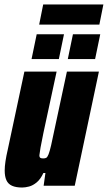

<svg xmlns="http://www.w3.org/2000/svg" viewBox="-20 -830 482 858"><path d="M79 8Q51 8 33.5 0Q16 -8 8.5 -25Q1 -42 1 -68Q1 -86 4.5 -109.5Q8 -133 15 -163L89 -510H233L174 -236Q165 -193 161 -170Q157 -147 156 -136Q156 -130 158 -127Q160 -124 164 -123Q168 -122 173 -122Q182 -122 187 -125Q192 -128 197 -140.5Q202 -153 208.5 -181Q215 -209 225 -258L279 -510H422L314 0H175L183 -57H174Q161 -29 144 -15Q127 -1 110 3.5Q93 8 79 8ZM283 -566 306 -677H428L405 -566ZM121 -566 144 -677H266L243 -566ZM155 -720 173 -810H442L424 -720Z"/></svg>

Font: Saira Condensed Black
Style: Italic
Weight: 900
Width: 3
Italic angle: -12°
Designer: Hector Gatti with collaboration of the Omnibus-Type team
Foundry: Omnibus-Type
Version: Version 1.101